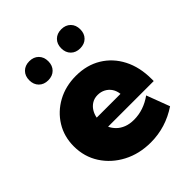

<svg xmlns="http://www.w3.org/2000/svg" viewBox="-202 -840 973 973"><g transform="rotate(-45 284.5 -353.5)"><path d="M513.2 -51.3Q421.9 9.8 314.9 9.8Q232.4 9.8 166.7 -24.7Q101.1 -59.1 62.7 -118.4Q24.4 -177.7 24.4 -252.4Q24.4 -322.8 58.6 -378.2Q92.8 -433.6 151.6 -465.8Q210.4 -498 284.7 -498Q362.3 -498 420.9 -462.4Q479.5 -426.8 512.2 -363.3Q544.9 -299.8 544.9 -215.8V-200.2H217.8Q226.6 -181.2 242.2 -165.8Q257.8 -150.4 281.2 -141.1Q304.7 -131.8 335.9 -131.8Q404.8 -131.8 466.3 -175.8ZM209.5 -273.4H379.9Q377.4 -296.4 366 -314Q354.5 -331.5 335.7 -341.6Q316.9 -351.6 293.9 -351.6Q270.5 -351.6 252.9 -340.8Q235.4 -330.1 224.4 -312.5Q213.4 -294.9 209.5 -273.4ZM398.9 -580.6Q368.2 -580.6 349.4 -599.4Q330.6 -618.2 330.6 -648.9Q330.6 -679.7 349.4 -698.5Q368.2 -717.3 398.9 -717.3Q429.7 -717.3 448.5 -698.5Q467.3 -679.7 467.3 -648.9Q467.3 -618.2 448.5 -599.4Q429.7 -580.6 398.9 -580.6ZM169.9 -580.6Q139.2 -580.6 120.4 -599.4Q101.6 -618.2 101.6 -648.9Q101.6 -679.7 120.4 -698.5Q139.2 -717.3 169.9 -717.3Q200.7 -717.3 219.5 -698.5Q238.3 -679.7 238.3 -648.9Q238.3 -618.2 219.5 -599.4Q200.7 -580.6 169.9 -580.6Z"/></g></svg>

Font: Kumbh Sans Black
Style: Regular
Weight: 900
Version: Version 1.005